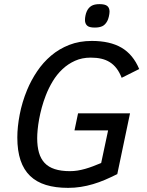

<svg xmlns="http://www.w3.org/2000/svg" viewBox="-20 -886 705 920"><path d="M563 -513.2Q552.7 -539.6 538.6 -558.1Q524.4 -576.7 506.1 -588.1Q487.8 -599.6 465.3 -604.7Q442.9 -609.9 415 -609.9Q373 -609.9 339.4 -594.7Q305.7 -579.6 279.1 -554.4Q252.4 -529.3 232.7 -496.6Q212.9 -463.9 199.2 -428.2Q188 -399.4 180.2 -370.6Q172.4 -341.8 167.5 -314.9Q162.6 -288.1 160.4 -264.6Q158.2 -241.2 158.2 -224.1Q158.2 -184.6 166.7 -154.8Q175.3 -125 193.8 -105.2Q212.4 -85.4 242.4 -75.7Q272.5 -65.9 314.9 -65.9Q334 -65.9 352.1 -68.8Q370.1 -71.8 388.2 -76.9Q406.2 -82 425 -89.1Q443.8 -96.2 464.8 -105L498 -261.2H336.9L354 -342.8H603L542 -51.8Q511.7 -36.6 483.2 -24.4Q454.6 -12.2 425.8 -3.7Q397 4.9 367.4 9.5Q337.9 14.2 306.2 14.2Q245.6 14.2 200.2 0.2Q154.8 -13.7 124.3 -43Q93.8 -72.3 78.4 -117.9Q63 -163.6 63 -227.1Q63 -278.3 74.5 -337.6Q85.9 -397 109.9 -455.1Q129.4 -502 158 -544.4Q186.5 -586.9 224.9 -619.4Q263.2 -651.9 311.8 -670.9Q360.4 -689.9 419.9 -689.9Q506.8 -689.9 562.3 -657.5Q617.7 -625 647 -555.2ZM504.9 -830.1Q504.9 -825.2 503.9 -818.8Q502.9 -812.5 501.5 -806.2Q500 -799.8 498 -794.2Q496.1 -788.6 494.1 -785.2Q484.4 -767.1 470.2 -760.5Q456.1 -753.9 434.1 -753.9Q406.7 -753.9 397 -763.7Q387.2 -773.4 387.2 -790Q387.2 -799.8 389.4 -811Q391.6 -822.3 396 -832Q403.8 -849.1 418 -857.7Q432.1 -866.2 457 -866.2Q483.4 -866.2 494.1 -857.2Q504.9 -848.1 504.9 -830.1Z"/></svg>

Font: Clear Sans
Style: Italic
Weight: 400
Italic angle: -12°
Foundry: Intel Corporation
Version: Version 1.00